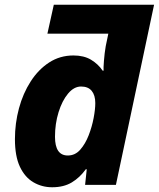

<svg xmlns="http://www.w3.org/2000/svg" viewBox="-20 -780 670 810"><path d="M200 10Q157 10 121 -11Q85 -32 64 -76.5Q43 -121 43 -193Q43 -260 60 -323Q77 -386 109.5 -436.5Q142 -487 187.5 -516.5Q233 -546 290 -546Q334 -546 364 -528Q394 -510 413 -482H417Q416 -491 418.5 -523.5Q421 -556 426 -585L437 -638H180L207 -760H630L469 0H339L346 -66H342Q317 -31 283 -10.5Q249 10 200 10ZM266 -124Q297 -124 318.5 -148.5Q340 -173 354 -209Q368 -245 375 -282Q382 -319 382 -345Q382 -378 367 -396.5Q352 -415 322 -415Q292 -415 267 -385Q242 -355 227 -306.5Q212 -258 212 -203Q212 -124 266 -124Z"/></svg>

Font: Noto Sans ExtraBold
Style: Italic
Weight: 800
Italic angle: -12°
Designer: Monotype Design Team
Foundry: Monotype Imaging Inc.
Version: Version 2.013; ttfautohint (v1.8.4.7-5d5b)